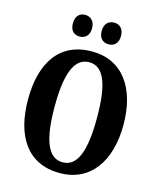

<svg xmlns="http://www.w3.org/2000/svg" viewBox="-134 -1016 934 1121"><g transform="rotate(15 333.5 -455.5)"><path d="M417 -790C444 -790 474 -807 474 -855C474 -903 444 -921 417 -921C385 -921 357 -903 357 -855C357 -807 385 -790 417 -790ZM240 -790C269 -790 299 -807 299 -855C299 -903 269 -921 240 -921C211 -921 183 -903 183 -855C183 -807 211 -790 240 -790ZM334 10C519 10 622 -137 622 -358C622 -580 519 -725 335 -725C139 -725 45 -580 45 -359C45 -137 139 10 334 10ZM334 -55C242 -55 206 -167 206 -358C206 -549 242 -660 335 -660C428 -660 462 -549 462 -358C462 -167 428 -55 334 -55Z"/></g></svg>

Font: Noto Serif Sinhala ExtraCondensed ExtraBold
Style: Regular
Weight: 800
Width: 2
Designer: Jelle Bosma - Monotype Design Team
Foundry: Monotype Imaging Inc.
Version: Version 2.007